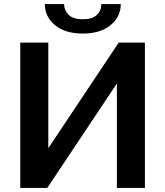

<svg xmlns="http://www.w3.org/2000/svg" viewBox="-20 -918 807 938"><path d="M79 0V-710H216V-194L560 -710H688V0H551V-510L211 0ZM384 -754Q299 -754 249 -795Q199 -836 199 -898H293Q293 -869 314.5 -846.5Q336 -824 385 -824Q431 -824 453 -845Q475 -866 475 -898H570Q570 -836 520 -795Q470 -754 384 -754Z"/></svg>

Font: Raleway
Style: Bold
Weight: 700
Designer: Matt McInerney, Pablo Impallari, Rodrigo Fuenzalida
Foundry: Matt McInerney, Pablo Impallari, Rodrigo Fuenzalida
Version: Version 4.026